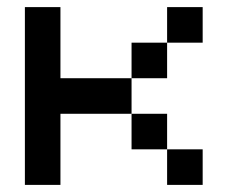

<svg xmlns="http://www.w3.org/2000/svg" viewBox="-20 -520 640 540"><path d="M450 -100H350V-200H150V0H50V-500H150V-300H350V-400H450V-500H550V-400H450V-300H350V-200H450V-100H550V0H450Z"/></svg>

Font: Matrix Sans
Style: Regular
Weight: 400
Designer: Brad Neil
Version: Version 1.100